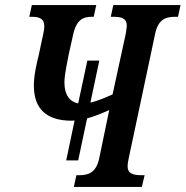

<svg xmlns="http://www.w3.org/2000/svg" viewBox="-20 -734 729 754"><path d="M548 -46H537C504 -46 481 -51 481 -82C481 -88 483 -102 486 -115L589 -600C601 -660 633 -668 668 -668H679L689 -714H425L415 -668H426C456 -668 478 -663 478 -632C478 -626 475 -612 474 -602L422 -363C403 -355 369 -339 335 -331L370 -496H323L287 -328C255 -334 233 -360 233 -410C233 -441 245 -494 250 -521L267 -597C280 -658 308 -668 339 -668H348L358 -714H105L95 -668H104C133 -668 154 -662 154 -631C154 -614 147 -588 143 -569L132 -517C124 -485 113 -439 113 -398C113 -304 165 -261 258 -260C263 -260 268 -260 273 -261L240 -104H287L322 -269C355 -278 385 -291 409 -302L370 -114C358 -54 325 -46 291 -46H280L270 0H537Z"/></svg>

Font: Noto Serif Condensed Semi
Style: Italic
Weight: 600
Width: 3
Italic angle: -12°
Designer: Monotype Design Team
Foundry: Monotype Imaging Inc.
Version: Version 1.901